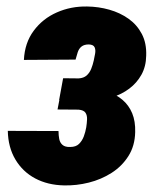

<svg xmlns="http://www.w3.org/2000/svg" viewBox="-20 -558 482 588"><path d="M264.6 -251.5 161.1 -252 173.3 -318.4 220.7 -317.9Q236.3 -318.8 245.4 -326.9Q254.4 -335 259.3 -347.2Q264.2 -359.4 267.1 -372.6Q269 -381.8 271.2 -393.3Q273.4 -404.8 269.8 -413.1Q266.1 -421.4 252 -421.9Q237.8 -421.9 229.7 -415.5Q221.7 -409.2 218 -397.9Q214.4 -386.7 211.4 -375.5L53.2 -374.5Q55.7 -426.8 83.3 -463.9Q110.8 -501 154.1 -520Q197.3 -539.1 247.1 -538.1Q282.2 -537.6 314.9 -528.3Q347.7 -519 373.5 -500.7Q399.4 -482.4 414.3 -454.1Q429.2 -425.8 427.7 -387.2Q427.2 -354.5 413.1 -329.1Q398.9 -303.7 375.7 -286.4Q352.5 -269 323.7 -260.3Q294.9 -251.5 264.6 -251.5ZM168.5 -287.1 252.4 -286.6Q283.2 -285.2 309.6 -276.9Q335.9 -268.6 355.2 -252.2Q374.5 -235.8 384.8 -211.2Q395 -186.5 394 -153.3Q393.1 -111.3 373.3 -80.1Q353.5 -48.8 321.8 -28.6Q290 -8.3 252 1.2Q213.9 10.7 176.3 9.8Q126 8.8 87.6 -11.7Q49.3 -32.2 27.1 -69.6Q4.9 -106.9 3.9 -157.2L159.2 -156.7Q159.2 -143.6 161.4 -132.3Q163.6 -121.1 171.4 -114.3Q179.2 -107.4 194.8 -107.9Q212.4 -107.9 221.9 -117.2Q231.4 -126.5 236.6 -140.1Q241.7 -153.8 244.1 -168Q246.1 -180.7 246.6 -192.6Q247.1 -204.6 241.9 -212.6Q236.8 -220.7 220.7 -222.2L156.2 -222.7Z"/></svg>

Font: Roboto Condensed Black
Style: Italic
Weight: 900
Italic angle: -12°
Designer: Christian Robertson
Foundry: Google
Version: Version 3.008; 2023